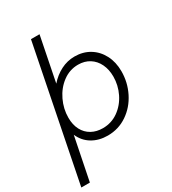

<svg xmlns="http://www.w3.org/2000/svg" viewBox="-244 -871 1074 1196"><g transform="rotate(-30 293.5 -273.5)"><path d="M171.9 -752H233.4L169.9 -433.1Q206.5 -475.1 253.2 -499Q299.8 -522.9 352.5 -522.9Q412.6 -522.9 459.7 -494.4Q506.8 -465.8 533.4 -414.6Q560.1 -363.3 560.1 -297.4Q560.1 -217.8 524.9 -147.5Q489.7 -77.1 427.2 -34.7Q364.7 7.8 287.1 7.8Q223.6 7.8 175.8 -21Q127.9 -49.8 105 -103L43 205.1H-18.6ZM500 -294.4Q500 -344.7 481.2 -384Q462.4 -423.3 427.5 -445.6Q392.6 -467.8 345.7 -467.8Q284.7 -467.8 235.1 -430.7Q185.5 -393.6 157.2 -334.2Q128.9 -274.9 128.9 -210.9Q128.9 -160.2 148.4 -123.3Q168 -86.4 202.9 -66.9Q237.8 -47.4 283.7 -47.4Q345.2 -47.4 394.8 -82.5Q444.3 -117.7 472.2 -174.6Q500 -231.4 500 -294.4Z"/></g></svg>

Font: Reddit Sans Chocolate Light
Style: Italic
Weight: 300
Italic angle: -11.25°
Designer: Stephen Hutchings
Version: Version 1.013